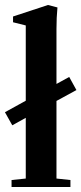

<svg xmlns="http://www.w3.org/2000/svg" viewBox="-30 -746 325 766"><path d="M16.1 0V-27.8L72.8 -33.7V-275.9L19 -246.1L-10.3 -298.3L72.8 -344.2V-644.5L22 -657.2V-680.2L161.6 -726.1L199.2 -716.3Q195.3 -676.3 195.3 -629.9V-411.1L246.1 -439L274.9 -386.7L195.3 -343.3V-33.7L251 -27.8V0Z"/></svg>

Font: Elstob 14pt
Style: Bold
Weight: 700
Designer: Peter S. Baker
Version: Version 1.015